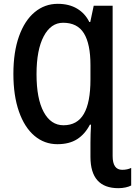

<svg xmlns="http://www.w3.org/2000/svg" viewBox="-20 -744 706 1004"><path d="M447 -629H452L470 -714H569V72Q569 144 619 144Q646 144 666 134V226Q655 232 637 236Q619 240 599 240Q453 240 453 76V3Q453 -41 456 -92H450Q424 -42 383 -16Q342 10 280 10Q212 10 160 -34Q108 -78 79 -161Q50 -244 50 -358Q50 -472 79.5 -554.5Q109 -637 161.5 -680.5Q214 -724 282 -724Q341 -724 383 -699Q425 -674 447 -629ZM171 -356Q171 -228 208.5 -158.5Q246 -89 312 -89Q384 -89 418.5 -148.5Q453 -208 453 -328V-404Q453 -514 419 -569.5Q385 -625 310 -625Q246 -625 208.5 -554Q171 -483 171 -356Z"/></svg>

Font: Noto Sans Display Medium Narrow
Style: Regular
Weight: 500
Width: 4
Designer: Monotype Design team
Foundry: Monotype Imaging Inc.
Version: Version 1.000